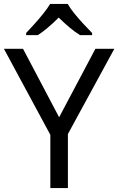

<svg xmlns="http://www.w3.org/2000/svg" viewBox="-20 -964 606 984"><path d="M283 -363 469 -714H566L328 -277V0H238V-273L0 -714H98ZM327 -944Q339 -922 361.5 -894.5Q384 -867 408.5 -840.5Q433 -814 452 -795V-784H390Q364 -800 336 -823.5Q308 -847 281 -874Q254 -847 227 -824Q200 -801 174 -784H114V-795Q133 -815 156.5 -841Q180 -867 202 -894.5Q224 -922 237 -944Z"/></svg>

Font: Noto Sans Old Turkic
Style: Regular
Weight: 400
Designer: Monotype Design Team
Foundry: Monotype Imaging Inc.
Version: Version 2.003; ttfautohint (v1.8.4.7-5d5b)